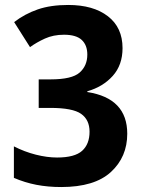

<svg xmlns="http://www.w3.org/2000/svg" viewBox="-20 -744 574 774"><path d="M474 -550Q474 -482 434.5 -438Q395 -394 332 -376V-373Q493 -348 493 -205Q493 -111 427 -50.5Q361 10 227 10Q173 10 126.5 1Q80 -8 36 -27V-154Q79 -132 124.5 -120.5Q170 -109 210 -109Q281 -109 311 -136Q341 -163 341 -213Q341 -261 307 -285Q273 -309 183 -309H136V-424H184Q270 -424 301 -451.5Q332 -479 332 -524Q332 -562 309.5 -583Q287 -604 238 -604Q195 -604 161 -588.5Q127 -573 101 -554L37 -655Q80 -688 132 -706Q184 -724 255 -724Q356 -724 415 -678.5Q474 -633 474 -550Z"/></svg>

Font: Noto Sans Ethiopic SemiCondensed
Style: Bold
Weight: 700
Width: 4
Designer: Monotype Design Team
Foundry: Monotype Imaging Inc.
Version: Version 2.102; ttfautohint (v1.8.4.7-5d5b)